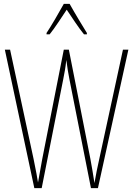

<svg xmlns="http://www.w3.org/2000/svg" viewBox="-20 -970 687 990"><path d="M339 -950H309C285 -906 241 -831 220 -800V-793H236C263 -826 299 -883 324 -920C351 -880 385 -827 413 -793H428V-800C416 -819 365 -903 339 -950ZM642 -714H614L492 -151C483 -111 475 -72 467 -26C459 -77 455 -103 446 -151L335 -714H309L198 -151C195 -134 184 -75 176 -29C173 -48 166 -89 153 -151L32 -714H5L157 0H195L306 -561C313 -597 317 -616 322 -661C328 -616 331 -597 338 -561L449 0H485Z"/></svg>

Font: Noto Sans Ethiopic ExtraCondensed Thin
Style: Regular
Weight: 100
Width: 2
Designer: Monotype Design Team
Foundry: Monotype Imaging Inc.
Version: Version 2.102